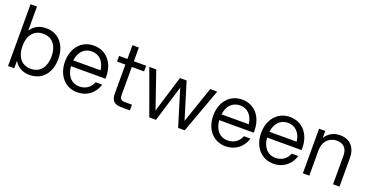

<svg xmlns="http://www.w3.org/2000/svg" viewBox="-31 -1405 4048 2103"><g transform="rotate(20 1993.5 -354.0)"><path d="M62 0H134V-86C171 -25 231 12 313 12C468 12 553 -105 553 -260C553 -415 468 -532 313 -532C233 -532 174 -497 137 -439V-720H62ZM135 -260C135 -377 191 -464 305 -464C418 -464 474 -377 474 -260C474 -143 418 -56 305 -56C191 -56 135 -143 135 -260Z M871 12C985 12 1069 -57 1101 -161H1024C1000 -96 944 -56 871 -56C774 -56 718 -130 710 -234H1112V-260C1112 -415 1019 -532 871 -532C724 -532 631 -415 631 -260C631 -105 724 12 871 12ZM712 -302C724 -397 779 -464 871 -464C964 -464 1018 -397 1030 -302Z M1264 -680V-520H1167V-454H1264V-119C1264 -41 1292 0 1383 0H1482V-66H1396C1354 -66 1339 -86 1339 -127V-454H1482V-520H1339V-680Z M2044 0H2121L2311 -520H2229L2084 -96L1954 -520H1876L1746 -95L1600 -520H1519L1708 0H1786L1915 -422Z M2599 12C2713 12 2797 -57 2829 -161H2752C2728 -96 2672 -56 2599 -56C2502 -56 2446 -130 2438 -234H2840V-260C2840 -415 2747 -532 2599 -532C2452 -532 2359 -415 2359 -260C2359 -105 2452 12 2599 12ZM2440 -302C2452 -397 2507 -464 2599 -464C2692 -464 2746 -397 2758 -302Z M3157 12C3271 12 3355 -57 3387 -161H3310C3286 -96 3230 -56 3157 -56C3060 -56 3004 -130 2996 -234H3398V-260C3398 -415 3305 -532 3157 -532C3010 -532 2917 -415 2917 -260C2917 -105 3010 12 3157 12ZM2998 -302C3010 -397 3065 -464 3157 -464C3250 -464 3304 -397 3316 -302Z M3850 -333V0H3925V-341C3925 -439 3869 -532 3740 -532C3660 -532 3604 -492 3570 -440V-520H3498V0H3573V-291C3573 -434 3677 -464 3726 -464C3809 -464 3850 -413 3850 -333Z"/></g></svg>

Font: Aspekta 350
Style: Regular
Weight: 350
Designer: Ivo Dolenc
Version: Version 2.000